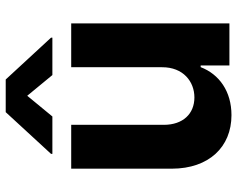

<svg xmlns="http://www.w3.org/2000/svg" viewBox="-98 -713 818 662"><g transform="rotate(-90 311.0 -382.0)"><path d="M240.4 -610.4 311.8 -697.1 383.2 -610.4H512.1V-615.1L367.9 -771.3H255.3L111.5 -615.1V-610.4ZM410.2 -232.2C410.5 -159.1 360.4 -120.7 306.1 -120.7C248.9 -120.7 212 -160.9 211.6 -225.1V-545.5H60.4V-198.2C60.7 -70.7 135.3 7.1 245 7.1C327.1 7.1 386 -35.2 410.5 -99.1H416.2V0H561.4V-545.5H410.2Z"/></g></svg>

Font: TID UI
Style: Bold
Weight: 700
Designer: The TID Project Authors
Foundry: Bakken & Bæck
Version: Version 1.001;hotconv 1.0.109;makeotfexe 2.5.65596